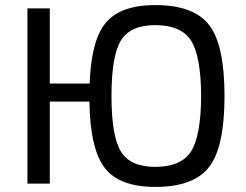

<svg xmlns="http://www.w3.org/2000/svg" viewBox="-20 -723 967 756"><path d="M176 -394H333Q339 -566 397.5 -634.5Q456 -703 591 -703Q743 -703 803.5 -624.5Q864 -546 864 -345Q864 -144 803.5 -65.5Q743 13 591 13Q451 13 393 -61Q335 -135 332 -323H176V0H88V-690H176ZM591 -66Q693 -66 732 -126.5Q771 -187 772 -345Q771 -503 732 -563.5Q693 -624 591 -624Q493 -624 456 -563.5Q419 -503 419 -345Q419 -187 456 -126.5Q493 -66 591 -66Z"/></svg>

Font: Exo 2.0
Style: Regular
Weight: 400
Designer: Natanael Gama
Version: Version 1.001;PS 001.001;hotconv 1.0.70;makeotf.lib2.5.58329